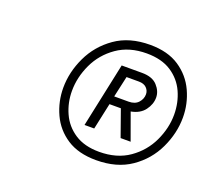

<svg xmlns="http://www.w3.org/2000/svg" viewBox="-73 -849 595 540"><g transform="rotate(20 224.5 -578.5)"><path d="M260 -400Q207 -400 172.5 -422.5Q138 -445 121 -482Q104 -519 104 -560Q104 -607 125.5 -652.5Q147 -698 189 -727.5Q231 -757 293 -757Q346 -757 380.5 -734Q415 -711 432 -674Q449 -637 449 -596Q449 -549 427.5 -503.5Q406 -458 364 -429Q322 -400 260 -400ZM260 -425Q313 -425 349.5 -450.5Q386 -476 404.5 -515.5Q423 -555 423 -595Q423 -631 409 -662Q395 -693 366 -712Q337 -731 292 -731Q240 -731 203.5 -705.5Q167 -680 148.5 -640.5Q130 -601 130 -560Q130 -525 144 -494Q158 -463 187 -444Q216 -425 260 -425ZM196 -482 237 -675H298Q329 -675 344 -658.5Q359 -642 359 -623Q359 -603 345.5 -585Q332 -567 305 -562L334 -482H304L276 -561H242L225 -482ZM298 -649H261L247 -586H290Q309 -586 319 -597Q329 -608 329 -622Q329 -633 321 -641Q313 -649 298 -649Z"/></g></svg>

Font: Be Vietnam Pro ExtraLight
Style: Italic
Weight: 200
Italic angle: -12°
Designer: Lam Bao, Tony Le, Vietanh Nguyen
Foundry: Yellow Type Foundry
Version: Version 1.002; ttfautohint (v1.8.3)